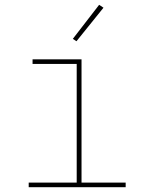

<svg xmlns="http://www.w3.org/2000/svg" viewBox="-20 -776 640 796"><path d="M99 0V-19H298V-511H115V-530H318V-19H501V0ZM297 -605 282 -615 391 -756 409 -744Z"/></svg>

Font: Iosevka Curly Slab ThEx
Style: Regular
Weight: 100
Width: 7
Monospace: yes
Designer: Belleve Invis
Foundry: Belleve Invis
Version: Version 11.1.0; ttfautohint (v1.8.3)